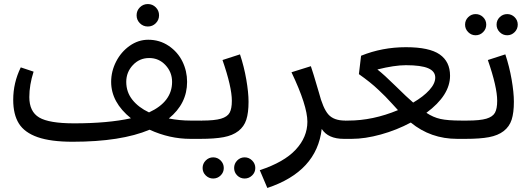

<svg xmlns="http://www.w3.org/2000/svg" viewBox="-20 -682 2599 943"><path d="M745.1 -567.9Q729 -551.8 706.1 -551.8Q683.1 -551.8 667 -567.9Q650.9 -584 650.9 -606.9Q650.9 -629.9 667 -646Q683.1 -662.1 706.1 -662.1Q729 -662.1 745.1 -646Q761.2 -629.9 761.2 -606.9Q761.2 -584 745.1 -567.9ZM970.2 -89.8 983.9 -44.9 963.9 0H915Q813 0 714.8 -44.9Q574.2 14.2 336.9 14.2Q229.5 14.2 165 -8.3Q100.6 -30.8 72.8 -75.2Q44.9 -119.6 44.9 -191.9Q44.9 -275.4 82 -351.1L145 -330.1Q124 -265.1 124 -205.1Q124 -133.8 172.4 -105Q220.7 -76.2 344.2 -76.2Q509.8 -76.2 623 -101.1Q525.9 -179.7 525.9 -279.8Q525.9 -332 550.3 -379.6Q574.7 -427.2 616.9 -457Q659.2 -486.8 708 -486.8Q764.2 -486.8 808.6 -456.8Q853 -426.8 876 -379.9Q898.9 -333 898.9 -279.8Q898.9 -172.9 809.1 -100.1Q861.8 -89.8 915 -89.8ZM600.1 -279.8Q600.1 -230 630.1 -192.1Q660.2 -154.3 711.9 -129.9Q825.2 -182.1 825.2 -279.8Q825.2 -327.6 792.7 -362.3Q760.3 -397 712.9 -397Q665 -397 632.6 -362.3Q600.1 -327.6 600.1 -279.8Z M971.7 -89.8Q1034.2 -89.8 1065.4 -99.1Q1096.7 -108.4 1107.7 -128.2Q1118.7 -147.9 1118.7 -187Q1118.7 -254.9 1072.8 -387.2L1158.7 -415Q1178.7 -355 1189.7 -291.3Q1200.7 -227.5 1200.7 -182.1Q1200.7 -127.9 1189.7 -94Q1178.7 -60.1 1150.6 -38.3Q1122.6 -16.6 1078.4 -8.3Q1034.2 0 963.9 0L943.8 -44.9ZM1026.9 194.8Q1005.9 194.8 990.5 179.7Q975.1 164.6 975.1 143.1Q975.1 121.6 990.5 106.2Q1005.9 90.8 1026.9 90.8Q1048.3 90.8 1063.7 106.2Q1079.1 121.6 1079.1 143.1Q1079.1 164.6 1063.7 179.7Q1048.3 194.8 1026.9 194.8ZM1181.6 194.8Q1160.2 194.8 1145 179.7Q1129.9 164.6 1129.9 143.1Q1129.9 121.6 1145 106.2Q1160.2 90.8 1181.6 90.8Q1202.6 90.8 1218.3 106.2Q1233.9 121.6 1233.9 143.1Q1233.9 164.6 1218.3 179.7Q1202.6 194.8 1181.6 194.8Z M1674.8 -89.8 1689 -44.9 1668.9 0Q1591.3 0 1560.1 -48.8Q1536.1 160.2 1293 241.2L1255.9 153.8Q1375 114.7 1432.4 53Q1489.7 -8.8 1489.7 -84Q1489.7 -163.1 1411.6 -327.1L1506.8 -356.9Q1515.6 -332.5 1545.9 -229Q1566.4 -149.4 1593 -119.6Q1619.6 -89.8 1674.8 -89.8Z M2275.4 -89.8 2287.6 -44.9 2267.6 0H2225.6Q2095.2 0 1997.6 -80.1Q1928.2 -43 1850.6 -21.5Q1772.9 0 1707.5 0H1668.5L1648.4 -44.9L1676.3 -89.8H1691.4Q1811 -89.8 1934.6 -141.1Q1929.7 -146.5 1906.5 -171.9Q1883.3 -197.3 1872.8 -207.8Q1862.3 -218.3 1840.1 -239.5Q1817.9 -260.7 1794.4 -279.3Q1771 -297.9 1742.7 -317.9L1753.4 -408.2Q1856.9 -450.2 1973.6 -450.2Q2088.4 -450.2 2139.4 -414.8Q2190.4 -379.4 2190.4 -310.1Q2190.4 -213.9 2074.2 -127.9Q2107.9 -105.5 2143.6 -97.7Q2179.2 -89.8 2245.6 -89.8ZM1833.5 -340.8Q1866.2 -315.4 1922.9 -259.5Q1979.5 -203.6 2009.3 -178.2Q2059.6 -207.5 2088.6 -239.5Q2117.7 -271.5 2117.7 -300.8Q2117.7 -332 2082.8 -346.9Q2047.9 -361.8 1973.6 -361.8Q1917.5 -361.8 1833.5 -340.8Z M2315.9 -508.8Q2294.9 -508.8 2279.5 -524.2Q2264.2 -539.6 2264.2 -561Q2264.2 -582.5 2279.5 -597.7Q2294.9 -612.8 2315.9 -612.8Q2337.4 -612.8 2352.8 -597.7Q2368.2 -582.5 2368.2 -561Q2368.2 -539.6 2352.8 -524.2Q2337.4 -508.8 2315.9 -508.8ZM2471.2 -508.8Q2449.7 -508.8 2434.3 -524.2Q2418.9 -539.6 2418.9 -561Q2418.9 -582.5 2434.3 -597.7Q2449.7 -612.8 2471.2 -612.8Q2492.2 -612.8 2507.6 -597.7Q2522.9 -582.5 2522.9 -561Q2522.9 -539.6 2507.6 -524.2Q2492.2 -508.8 2471.2 -508.8ZM2274.9 -89.8Q2337.4 -89.8 2368.7 -99.1Q2399.9 -108.4 2410.9 -128.2Q2421.9 -147.9 2421.9 -187Q2421.9 -254.9 2376 -387.2L2461.9 -415Q2481.9 -355 2492.9 -291.3Q2503.9 -227.5 2503.9 -182.1Q2503.9 -127.9 2492.9 -94Q2481.9 -60.1 2453.9 -38.3Q2425.8 -16.6 2381.6 -8.3Q2337.4 0 2267.1 0L2247.1 -44.9Z"/></svg>

Font: FiraGO
Style: Regular
Weight: 400
Designer: bBox Type
Foundry: bBox Type GmbH
Version: Version 1.001;PS 001.001;hotconv 1.0.88;makeotf.lib2.5.64775